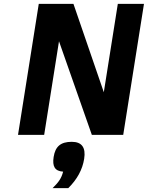

<svg xmlns="http://www.w3.org/2000/svg" viewBox="-20 -696 763 991"><path d="M454 0H616L723.1 -676H588.1L515.8 -220L359.1 -676H180.1L73 0H208L284.5 -483ZM256.9 114C249.4 161.8 262.2 187.2 305.9 190C295.9 227.8 280.1 246.6 251.4 275H332.4C378.3 229.7 405.6 179.3 414.4 124C423.7 65.3 402.3 36 350.3 36C292.7 36 265.4 60.4 256.9 114Z"/></svg>

Font: Fog Sans
Style: It
Weight: 700
Foundry: Intel Corporation
Version: Version 1.00